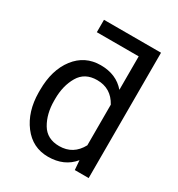

<svg xmlns="http://www.w3.org/2000/svg" viewBox="-180 -867 923 995"><g transform="rotate(30 282.0 -370.0)"><path d="M151.4 -675.8V-750H492.7V0H409.7L405.3 -56.6Q351.1 9.8 254.4 9.8Q161.6 9.8 104.5 -65.4Q47.4 -140.6 46.4 -254.4V-268.6Q46.4 -389.6 103.8 -463.9Q161.1 -538.1 255.4 -538.1Q348.6 -538.1 401.9 -475.6V-675.8ZM137.2 -258.3Q137.2 -179.7 170.4 -123.3Q203.6 -66.9 276.9 -66.9Q360.8 -66.9 401.9 -143.6V-386.7Q361.3 -461.9 277.8 -461.9Q204.1 -461.9 170.7 -404.5Q137.2 -347.2 137.2 -268.6Z"/></g></svg>

Font: Roboto21382017
Style: Regular
Weight: 400
Designer: Christian Robertson
Foundry: Google
Version: Version 2.138; 2017